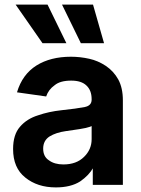

<svg xmlns="http://www.w3.org/2000/svg" viewBox="-20 -802 615 836"><path d="M90 -29Q37 -71 37 -153Q37 -216 67 -250Q97 -285 146 -300Q192 -316 247 -322Q314 -329 349 -336Q379 -342 379 -368V-370Q379 -409 356 -430Q334 -451 290 -451Q242 -451 218 -431Q191 -412 181 -382L54 -400Q77 -478 139 -517Q200 -555 289 -555Q329 -555 369 -546Q406 -538 441 -515Q475 -492 495 -456Q515 -419 515 -365V3H384V-72H386Q368 -39 329 -12Q288 14 223 14Q143 14 90 -29ZM346 -119Q379 -151 379 -196V-253Q377 -251 354 -245Q324 -239 307 -237Q283 -233 266 -231Q224 -225 196 -208Q168 -190 168 -155Q168 -120 193 -104Q217 -86 256 -86Q313 -86 346 -119ZM187 -782 269 -614H165L48 -782ZM385 -782 433 -614H332L250 -782Z"/></svg>

Font: Sinter Bold
Style: Regular
Weight: 700
Foundry: Adobe & rsms
Version: Version 1.000